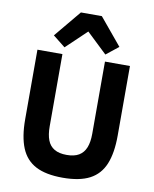

<svg xmlns="http://www.w3.org/2000/svg" viewBox="-102 -1032 898 1120"><g transform="rotate(10 347.0 -472.0)"><path d="M73 -698H221V-270Q221 -221 233.5 -188.5Q246 -156 274 -139.5Q302 -123 347 -123Q392 -123 419.5 -139.5Q447 -156 460 -188.5Q473 -221 473 -270V-698H621V-286Q621 -183 594 -117Q567 -51 507 -19.5Q447 12 347 12Q247 12 187 -19.5Q127 -51 100 -117Q73 -183 73 -286ZM285 -956H409L541 -797L468 -739L347 -854L226 -739L153 -797Z"/></g></svg>

Font: IBM Plex Sans
Style: Bold
Weight: 700
Designer: Mike Abbink, Paul van der Laan, Pieter van Rosmalen
Foundry: Bold Monday
Version: Version 3.201